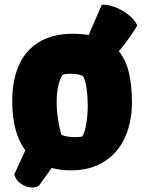

<svg xmlns="http://www.w3.org/2000/svg" viewBox="-20 -724 621 827"><path d="M32.7 -288.6Q32.7 -377 61 -441.9Q89.4 -506.8 147.9 -542.7Q206.5 -578.6 294.9 -578.6Q329.6 -578.6 361.8 -573.2L418.5 -703.6Q440.9 -705.6 471.9 -694.6Q502.9 -683.6 530.5 -662.6Q558.1 -641.6 571.3 -614.7Q549.3 -574.2 492.2 -502.9Q522.5 -465.3 535.4 -410.4Q548.3 -355.5 548.3 -283.7Q548.3 -199.2 518.8 -133.1Q489.3 -66.9 429.9 -28.6Q370.6 9.8 284.7 9.8Q241.2 9.8 202.6 -0.5L147 76.7Q134.8 83.5 119.1 83.5Q93.8 83.5 71 68.1Q48.3 52.7 41.5 27.3L88.9 -76.2Q32.7 -152.3 32.7 -288.6ZM335 -137.2Q346.2 -156.7 352.1 -192.4Q357.9 -228 357.9 -269.5Q357.9 -307.6 353 -341.1Q348.1 -374.5 339.4 -393.6Q334 -399.9 317.9 -403.1Q301.8 -406.2 282.7 -406.2Q257.8 -406.2 248.5 -400.9Q224.1 -358.9 224.1 -284.2Q224.1 -249 229.5 -212.4Q234.9 -175.8 243.2 -146Q249 -139.6 267.1 -136.5Q285.2 -133.3 304.7 -133.3Q329.6 -133.3 335 -137.2Z"/></svg>

Font: Kavoon
Style: Regular
Weight: 400
Designer: Viktoriya Grabowska
Foundry: Viktoriya Grabowska
Version: Version 1.004; ttfautohint (v1.4.1)